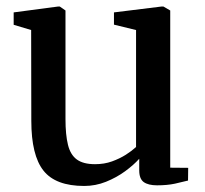

<svg xmlns="http://www.w3.org/2000/svg" viewBox="-20 -574 646 604"><path d="M474 9Q446.5 9 432.2 -1.2Q418 -11.5 418 -38V-74.5Q400.5 -55 373.5 -35.2Q346.5 -15.5 313.5 -2.2Q280.5 11 245 11Q155 11 116.8 -37.2Q78.5 -85.5 78.5 -194L78 -479.5L23 -496V-535L163 -553.5H168L186 -541V-199.5Q186 -150 193.8 -118.5Q201.5 -87 221.8 -72.2Q242 -57.5 279 -57.5Q308 -57.5 332.2 -66.2Q356.5 -75 375.8 -87.2Q395 -99.5 408 -111.5V-479.5L338.5 -496.5V-535L488.5 -553.5H494L515.5 -541V-46.5L572 -46L571.5 -6Q554.5 -1.5 530.2 3.8Q506 9 474 9Z"/></svg>

Font: Merriweather 48pt Medium
Style: Regular
Weight: 500
Version: Version 2.100